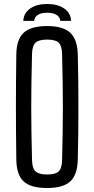

<svg xmlns="http://www.w3.org/2000/svg" viewBox="-20 -938 472 965"><path d="M217 7Q135 7 99 -26Q63 -59 62 -136Q61 -211 60.5 -276Q60 -341 60 -402Q60 -463 60.5 -527Q61 -591 62 -664Q63 -740 99 -773.5Q135 -807 217 -807Q297 -807 333 -773.5Q369 -740 371 -664Q373 -591 373.5 -527Q374 -463 374 -402Q374 -341 373.5 -276Q373 -211 371 -136Q369 -59 333 -26Q297 7 217 7ZM217 -61Q259 -61 275 -76.5Q291 -92 292 -133Q294 -210 295 -274.5Q296 -339 296 -399.5Q296 -460 295 -524.5Q294 -589 292 -667Q291 -708 275 -723.5Q259 -739 217 -739Q175 -739 158.5 -723.5Q142 -708 141 -667Q139 -591 138 -527.5Q137 -464 137 -403Q137 -342 138 -277Q139 -212 141 -133Q142 -92 158.5 -76.5Q175 -61 217 -61ZM97 -833Q99 -872 131.5 -895Q164 -918 217 -918Q270 -918 303 -895Q336 -872 337 -833H283Q282 -852 264.5 -863Q247 -874 217 -874Q187 -874 170 -863Q153 -852 152 -833Z"/></svg>

Font: Big Shoulders Text
Style: Regular
Weight: 400
Designer: Patric King
Foundry: XO Type Co
Version: Version 1.000; ttfautohint (v1.8.2)